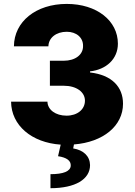

<svg xmlns="http://www.w3.org/2000/svg" viewBox="-20 -737 694 990"><path d="M37.1 -212.9C38.1 -90.8 142.6 -1.5 293 8.8L279.3 68.4C324.2 75.2 346.7 91.8 344.7 118.2C342.8 146.5 306.6 161.1 240.2 161.1V233.4C368.2 233.4 444.3 187.5 444.3 114.3C443.4 68.4 411.1 37.1 357.4 28.3L361.3 7.8C512.2 -3.9 614.3 -87.9 614.3 -202.1C614.3 -289.1 556.6 -350.6 444.3 -363.3V-369.1C527.3 -377.9 587.9 -432.6 587.9 -511.7C587.9 -629.9 479.5 -716.8 324.2 -716.8C166 -716.8 52.7 -626 51.8 -498H229.5C230.5 -542 269.5 -573.2 324.2 -573.2C374 -573.2 409.2 -543 408.2 -500C409.2 -455.1 368.2 -423.8 308.6 -423.8H237.3V-294.9H308.6C374 -294.9 418 -262.7 418 -217.8C418 -172.9 378.9 -140.6 323.2 -140.6C266.6 -140.6 225.6 -170.9 224.6 -212.9Z"/></svg>

Font: Pretendard Black
Style: Regular
Weight: 900
Designer: Base glyphs from Inter by Rasmus Andersson; Hangeul glyphs from Noto Sans CJK(Source Han Sans) by Jang Soo-young and Kan
Foundry: Kil Hyung-jin
Version: Version 1.309;Glyphs 3.2 (3225)